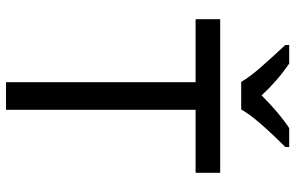

<svg xmlns="http://www.w3.org/2000/svg" viewBox="-192 -792 984 640"><g transform="rotate(90 300.0 -472.0)"><path d="M254 -632H44V-714H556V-632H346V0H254ZM130 -931V-944H192Q249 -905 298 -852Q357 -911 407 -944H470V-931Q370 -831 345 -784H253Q236 -813 204.5 -849Q173 -885 130 -931Z"/></g></svg>

Font: Noto Sans Mono UI
Style: Regular
Weight: 400
Monospace: yes
Designer: Monotype Design team
Foundry: Monotype Imaging Inc.
Version: Version 1.000